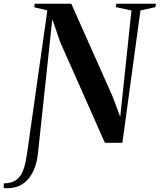

<svg xmlns="http://www.w3.org/2000/svg" viewBox="-104 -763 853 1026"><path d="M-84 242V217Q-44.5 216.5 -21 201Q2.5 185.5 15 158.2Q27.5 131 34 95.2Q40.5 59.5 46 19.5L149 -707.5L79 -724L81.5 -743H277L497 -249L538.5 -138.5L598.5 -707L515 -725L517.5 -743H729L727 -725L646.5 -707L550 0H456.5L217.5 -538.5L175.5 -660.5L99 54.5Q93.5 107 77.2 144.2Q61 181.5 36.5 204.5Q12 227.5 -18.8 236.5Q-49.5 245.5 -84 242Z"/></svg>

Font: Merriweather 144pt SemiBold
Style: Italic
Weight: 600
Italic angle: -7.8°
Version: Version 2.101